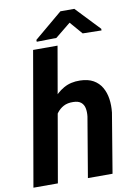

<svg xmlns="http://www.w3.org/2000/svg" viewBox="-101 -997 744 1061"><g transform="rotate(-10 271.0 -467.0)"><path d="M266.1 -750 135.7 0H-1.5L128.9 -750ZM166.5 -282.7 130.9 -282.2Q136.2 -327.1 152.1 -373Q168 -418.9 195.3 -456.8Q222.7 -494.6 262.5 -517.3Q302.2 -540 355 -538.6Q399.4 -537.6 429 -520.8Q458.5 -503.9 475.1 -475.3Q491.7 -446.8 497.1 -410.4Q502.4 -374 498 -334L442.4 0H304.2L360.8 -335.4Q363.8 -361.3 359.6 -382.1Q355.5 -402.8 340.6 -415.3Q325.7 -427.7 296.9 -428.2Q265.1 -429.2 242.4 -417Q219.7 -404.8 204.1 -383.5Q188.5 -362.3 179.7 -336.2Q170.9 -310.1 166.5 -282.7ZM392.6 -934.1 520 -799.8V-790.5L414.6 -792.5L353.5 -863.3L267.1 -793L156.7 -791L156.2 -801.3L314.5 -934.1Z"/></g></svg>

Font: Roboto
Style: Bold Italic
Weight: 700
Italic angle: -12°
Designer: Christian Robertson
Foundry: Google
Version: Version 3.0